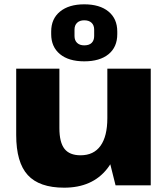

<svg xmlns="http://www.w3.org/2000/svg" viewBox="-20 -858 780 889"><path d="M255 -265Q255 -199 278.5 -169Q302 -139 353 -139Q414 -139 445.5 -183Q477 -227 477 -311L545 -400V-328Q545 -164 476 -76.5Q407 11 277 11Q162 11 108.5 -47.5Q55 -106 55 -233V-540H255ZM678 0H515L477 -152V-540H678ZM370 -574Q298 -574 257.5 -607.5Q217 -641 217 -700V-712Q217 -771 258 -804.5Q299 -838 370 -838Q442 -838 482.5 -804.5Q523 -771 523 -712V-700Q523 -640 482.5 -607Q442 -574 370 -574ZM370 -648Q393 -648 404.5 -659.5Q416 -671 416 -691V-721Q416 -741 404 -752.5Q392 -764 370 -764Q349 -764 337 -752.5Q325 -741 325 -721V-691Q325 -671 337 -659.5Q349 -648 370 -648Z"/></svg>

Font: Pathway Extreme 28pt ExtraBold
Style: Regular
Weight: 800
Designer: Eduardo Rodriguez Tunni
Foundry: Eduardo Rodriguez Tunni
Version: Version 1.001;gftools[0.9.26]